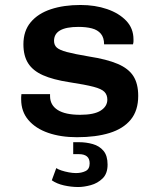

<svg xmlns="http://www.w3.org/2000/svg" viewBox="-20 -541 640 771"><path d="M289 10Q224 10 173.5 -7.5Q123 -25 94 -59Q65 -93 65 -142Q65 -146 65 -151Q65 -156 66 -163H181V-155Q181 -119 211.5 -99.5Q242 -80 302 -80Q358 -80 384.5 -97Q411 -114 411 -141Q411 -160 399.5 -172Q388 -184 355.5 -192.5Q323 -201 258 -211Q193 -221 152.5 -239Q112 -257 93 -287Q74 -317 74 -363Q74 -417 103.5 -452Q133 -487 184.5 -504Q236 -521 303 -521Q362 -521 410 -504.5Q458 -488 487 -457.5Q516 -427 516 -383Q516 -380 516 -375Q516 -370 514 -363H398Q398 -390 385 -405.5Q372 -421 349 -427Q326 -433 295 -433Q197 -433 197 -377Q197 -360 208 -350Q219 -340 249 -332Q279 -324 338 -314Q409 -303 452.5 -284.5Q496 -266 515.5 -235.5Q535 -205 535 -156Q535 -97 505 -60.5Q475 -24 420 -7Q365 10 289 10ZM294 210Q266 210 237 203.5Q208 197 188 183L206 134Q213 139 226.5 143.5Q240 148 256 151Q272 154 285 154Q307 154 323.5 146Q340 138 340 115Q340 96 329 87Q318 78 297 78H274V30H297Q326 30 352.5 37.5Q379 45 395.5 64.5Q412 84 412 120Q412 156 392 175.5Q372 195 344.5 202.5Q317 210 294 210Z"/></svg>

Font: Chivo Mono SemiBold
Style: Regular
Weight: 600
Monospace: yes
Designer: Hector Gatti
Foundry: Omnibus-Type
Version: Version 1.008